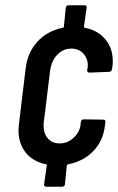

<svg xmlns="http://www.w3.org/2000/svg" viewBox="-20 -708 447 727"><path d="M393 -436 319 -433Q310 -433 310 -443L312 -453Q315 -482 297.5 -503Q280 -524 250 -524Q219 -524 197 -501Q175 -478 170 -442L146 -247Q145 -242 145 -233Q145 -202 161.5 -183.5Q178 -165 206 -165Q236 -165 259 -186.5Q282 -208 285 -236L286 -246Q288 -256 297 -256L371 -255Q381 -255 379 -245L377 -230Q370 -174 333 -135.5Q296 -97 238 -86Q233 -84 233 -81L226 -11Q226 -7 223 -4Q220 -1 215 -1H155Q151 -1 148.5 -4Q146 -7 147 -11L157 -81Q158 -85 154 -86Q105 -96 77.5 -130Q50 -164 50 -216Q50 -223 52 -241L77 -448Q84 -509 121.5 -550Q159 -591 218 -603Q222 -604 222 -608L229 -678Q229 -682 232 -685Q235 -688 240 -688H300Q310 -688 308 -678L298 -608Q297 -604 301 -603Q351 -593 379 -559Q407 -525 407 -477Q407 -465 406 -459L404 -446Q402 -436 393 -436Z"/></svg>

Font: Barlow Condensed Medium
Style: Italic
Weight: 500
Width: 3
Italic angle: -7°
Designer: Jeremy Tribby
Foundry: Tribby Type
Version: Version 1.408